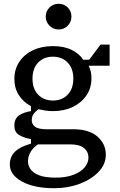

<svg xmlns="http://www.w3.org/2000/svg" viewBox="-20 -764 636 1016"><path d="M260 -232Q308 -232 338 -263Q368 -294 368 -348Q368 -402 338 -433Q308 -464 260 -464Q212 -464 182 -433Q152 -402 152 -348Q152 -294 182 -263Q212 -232 260 -232ZM128 91Q128 111 141 130.5Q154 150 185.5 163Q217 176 274 176Q331 176 370 160.5Q409 145 428.5 121Q448 97 448 71Q448 38 424 19Q400 0 352 0H181Q157 15 142.5 39Q128 63 128 91ZM260 -176Q239 -176 220 -179Q201 -182 183 -186Q165 -172 156.5 -159Q148 -146 148 -128Q148 -107 165.5 -93.5Q183 -80 228 -80H368Q452 -80 496 -41Q540 -2 540 55Q540 105 502 145Q464 185 402 208.5Q340 232 268 232Q160 232 96 196.5Q32 161 32 107Q32 65 59.5 38.5Q87 12 144 -4V-28Q108 -34 82 -49Q56 -64 56 -100Q56 -136 80.5 -153Q105 -170 144 -176V-202Q103 -224 79.5 -261Q56 -298 56 -346Q56 -397 82 -436.5Q108 -476 154 -498Q200 -520 260 -520Q319 -520 360 -499.5Q401 -479 420 -448H452L512 -528H560V-416H449Q464 -388 464 -350Q464 -299 438 -260Q412 -221 366 -198.5Q320 -176 260 -176ZM290 -608Q262 -608 242 -628Q222 -648 222 -676Q222 -705 242 -724.5Q262 -744 290 -744Q319 -744 338.5 -724.5Q358 -705 358 -676Q358 -648 338.5 -628Q319 -608 290 -608Z"/></svg>

Font: Source Serif 4 Caption
Style: Regular
Weight: 400
Designer: Frank Grießhammer
Foundry: Adobe Systems Incorporated
Version: Version 4.004;hotconv 1.0.117;makeotfexe 2.5.65602